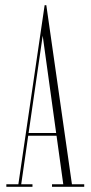

<svg xmlns="http://www.w3.org/2000/svg" viewBox="-20 -722 350 742"><path d="M4.5 0V-10H51L152.5 -702H159L258 -10H305.5V0H181V-10H224.5L198.5 -197.5H89L62 -10H105.5V0ZM90.5 -208H197L145 -584Z"/></svg>

Font: Imbue 100pt Thin
Style: Regular
Weight: 100
Designer: Tyler Finck
Foundry: Etcetera Type Company
Version: Version 1.102; ttfautohint (v1.8.3)